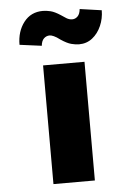

<svg xmlns="http://www.w3.org/2000/svg" viewBox="-55 -817 595 859"><g transform="rotate(-5 243.0 -388.0)"><path d="M150 0V-533H336V0ZM319 -613Q303 -613 284 -618Q265 -623 238 -641Q221 -654 209.5 -659Q198 -664 191 -664Q176 -664 165 -653.5Q154 -643 152 -621L53 -634Q53 -694 84.5 -735Q116 -776 170 -776Q186 -776 204.5 -771.5Q223 -767 249 -750Q260 -742 272.5 -734.5Q285 -727 298 -727Q312 -727 322.5 -737.5Q333 -748 335 -770L433 -756Q433 -719 418.5 -686Q404 -653 378.5 -633Q353 -613 319 -613Z"/></g></svg>

Font: Lexend Mega ExtraBold
Style: Regular
Weight: 800
Designer: Bonnie Shaver-Troup, Thomas Jockin
Foundry: Lexend
Version: Version 1.007